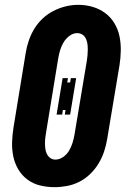

<svg xmlns="http://www.w3.org/2000/svg" viewBox="-20 -766 540 794"><path d="M206 8Q175 8 146 1Q117 -6 94 -23Q71 -40 56 -65Q41 -90 35 -119Q29 -148 30 -178.5Q31 -209 36 -240L86 -545Q90 -571 98.5 -596.5Q107 -622 121 -645.5Q135 -669 155.5 -688.5Q176 -708 200.5 -720.5Q225 -733 251 -739.5Q277 -746 304 -746Q335 -746 363.5 -737.5Q392 -729 415 -712Q438 -695 453 -670Q468 -645 474 -616.5Q480 -588 479.5 -557Q479 -526 474 -495L423 -190Q419 -165 410.5 -139.5Q402 -114 388 -90.5Q374 -67 353.5 -47Q333 -27 308.5 -14.5Q284 -2 257.5 3Q231 8 206 8ZM209 -106Q226 -106 241.5 -117Q257 -128 266 -143.5Q275 -159 280 -175.5Q285 -192 288 -209L339 -514Q341 -526 342 -538Q343 -550 343 -562Q343 -574 341.5 -585Q340 -596 335 -606.5Q330 -617 320.5 -623Q311 -629 299 -629Q282 -629 267 -617.5Q252 -606 243 -591Q234 -576 229 -559.5Q224 -543 221 -526L171 -221Q169 -209 167.5 -197.5Q166 -186 166 -174Q166 -162 167.5 -150.5Q169 -139 174 -129Q179 -119 188 -112.5Q197 -106 209 -106ZM214 -292 239 -443H261L258 -425H270L273 -443H295L270 -292H248L251 -311H240L237 -292Z"/></svg>

Font: Iosevka Slab Heavy
Style: Italic
Weight: 900
Italic angle: -9°
Monospace: yes
Designer: Belleve Invis
Foundry: Belleve Invis
Version: Version 11.1.0; ttfautohint (v1.8.3)